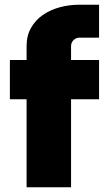

<svg xmlns="http://www.w3.org/2000/svg" viewBox="-20 -796 444 816"><path d="M401 -776V-636H318Q303 -636 292.5 -625.5Q282 -615 282 -600V-541H401V-374H282V0H93V-374H22V-541H93V-600Q93 -644 111.5 -677Q130 -710 161.5 -732Q193 -754 233.5 -765Q274 -776 318 -776Z"/></svg>

Font: Afrihost Sans Black
Style: Regular
Weight: 900
Foundry: https://www.afrihost.com
Version: Version 1.000